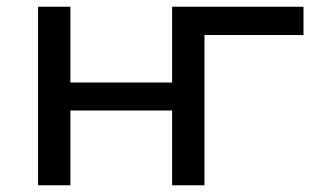

<svg xmlns="http://www.w3.org/2000/svg" viewBox="-20 -550 926 570"><path d="M93 -530H189V-305H491V-530H587V0H491V-222H189V0H93ZM881 -446H587V0H491V-530H881Z"/></svg>

Font: Montserrat Alternates Medium
Style: Regular
Weight: 500
Designer: Julieta Ulanovsky
Foundry: Julieta Ulanovsky
Version: Version 7.200